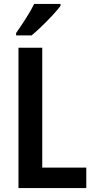

<svg xmlns="http://www.w3.org/2000/svg" viewBox="-20 -957 479 977"><path d="M74 0V-714H195V-104H419V0ZM288 -927Q274 -908 248 -880Q222 -852 193 -824Q164 -796 141 -777H62V-789Q88 -826 112.5 -864.5Q137 -903 154 -937H288Z"/></svg>

Font: Noto Sans Myanmar UI Condensed SemiBold
Style: Regular
Weight: 600
Width: 3
Designer: Monotype Design Team
Foundry: Monotype Imaging Inc.
Version: Version 2.103; ttfautohint (v1.8.4.7-5d5b)